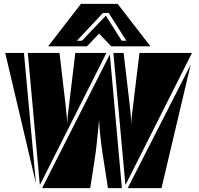

<svg xmlns="http://www.w3.org/2000/svg" viewBox="-20 -974 1028 994"><path d="M520 -122Q509 -188 502 -246Q495 -304 493 -352Q488 -304 482.5 -246Q477 -188 466 -122L447 0H198L547 -689H549L611 0H539ZM288 -700 320 -427Q326 -371 329 -325Q328 -348 330.5 -373.5Q333 -399 337 -427L370 -700H531L188 -19H186L124 -700ZM620 -700 652 -427Q658 -371 661 -325Q660 -348 662.5 -373.5Q665 -399 669 -427L702 -700H974L631 -19H629L567 -700ZM816 0H641L967 -639ZM104 -700 166 -25 7 -700ZM556 -734 493 -800 430 -734H229L399 -954H589L759 -734ZM543 -907H513L378 -763H404L528 -893L610 -763H634Z"/></svg>

Font: J.M. Nexus Grotesque
Style: Regular
Weight: 900
Designer: deFharo
Foundry: deFharo
Version: Version 3.003